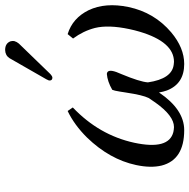

<svg xmlns="http://www.w3.org/2000/svg" viewBox="-15 -709 734 744"><g transform="rotate(-90 352.0 -337.0)"><path d="M530.3 -684.1Q556.2 -684.1 564 -663.1Q565.9 -655.8 564.9 -648.9Q562 -638.7 555.2 -630.9L437 -508.8Q429.2 -501.5 423.3 -501Q412.6 -501 412.1 -510.7Q412.1 -512.7 412.1 -514.2Q413.6 -518.6 416.5 -523.9L498.5 -667Q509.3 -683.6 530.3 -684.1ZM696.8 -206.1Q675.8 -106 598.6 -40.5Q538.6 9.8 476.1 9.8Q399.4 9.8 373.5 -57.1Q368.2 -71.8 365.7 -87.9Q299.8 9.8 219.7 9.8Q105 9.8 82.5 -77.6Q72.3 -119.6 84.5 -176.8Q106.4 -279.3 190.9 -366.7Q239.7 -416 293.9 -441.9L307.6 -421.9Q200.7 -320.3 170.9 -184.1Q142.1 -49.8 212.4 -32.2Q221.2 -30.3 231.4 -29.8Q275.4 -29.8 326.7 -102.1Q335.4 -114.3 344.2 -127.9Q355.5 -150.4 365.2 -214.8Q366.2 -220.7 366.7 -224.1Q367.7 -229 369.1 -239.7Q372.6 -261.7 376 -269Q408.2 -287.6 437.5 -290Q457.5 -288.1 444.8 -252.9Q442.9 -248 437 -233.9Q407.2 -162.6 404.8 -130.9Q418.5 -37.1 474.1 -30.8Q479.5 -30.3 484.4 -29.8Q561.5 -29.8 601.1 -162.6Q606.9 -182.1 611.3 -203.1Q628.4 -284.2 615.7 -335.9Q604 -381.3 574.7 -420.9L591.8 -441.9Q653.8 -422.9 684.6 -360.4Q715.3 -295.4 696.8 -206.1Z"/></g></svg>

Font: Linux Biolinum Slanted O
Style: Slanted
Weight: 400
Designer: Philipp H. Poll
Foundry: Philipp H. Poll
Version: Version 1.0.4